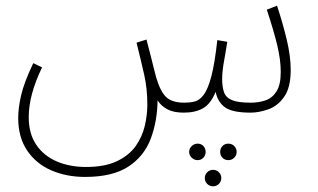

<svg xmlns="http://www.w3.org/2000/svg" viewBox="-20 -391 1117 675"><path d="M279 231Q213 231 159.5 207.5Q106 184 75 137.5Q44 91 44 24Q44 -12 54.5 -57Q65 -102 97 -169L128 -154Q81 -58 81 21Q81 79 107.5 118Q134 157 179.5 176.5Q225 196 282 196Q349 196 391.5 175.5Q434 155 457 122.5Q480 90 489 51.5Q498 13 498 -23Q498 -79 487 -128Q476 -177 460 -241L495 -252Q505 -214 510.5 -192Q516 -170 520 -154Q524 -138 529 -119Q544 -68 565 -49Q586 -30 628 -30Q647 -30 664 -34Q681 -38 696 -57.5Q711 -77 723 -122.5Q735 -168 744 -250L779 -244Q775 -217 768 -178.5Q761 -140 761 -114Q761 -86 767.5 -67Q774 -48 795.5 -39Q817 -30 862 -30Q889 -30 913 -38Q937 -46 952 -69.5Q967 -93 967 -138Q967 -180 955 -230.5Q943 -281 918 -357L954 -371Q974 -310 988 -252Q1002 -194 1002 -145Q1002 -83 979 -50.5Q956 -18 923 -6.5Q890 5 861 5Q798 5 772 -13Q746 -31 738 -68Q721 -26 694 -10.5Q667 5 626 5Q590 5 568 -7Q546 -19 534 -38Q533 35 510 96.5Q487 158 431.5 194.5Q376 231 279 231ZM783 172Q770 172 762 163.5Q754 155 754 143Q754 131 762 122.5Q770 114 783 114Q795 114 803.5 122.5Q812 131 812 143Q812 155 803.5 163.5Q795 172 783 172ZM675 172Q663 172 654 163.5Q645 155 645 143Q645 131 654 122.5Q663 114 675 114Q687 114 695 122.5Q703 131 703 143Q703 155 695 163.5Q687 172 675 172ZM729 264Q717 264 708.5 255.5Q700 247 700 235Q700 223 708.5 214.5Q717 206 729 206Q741 206 749.5 214.5Q758 223 758 235Q758 247 749.5 255.5Q741 264 729 264Z"/></svg>

Font: Noto Sans Arabic SemCond ExtLt
Style: Regular
Weight: 200
Width: 4
Designer: Monotype Design Team, Nadine Chahine, Nizar Qandah and Khaled Hosny
Foundry: Monotype Imaging Inc.
Version: Version 2.012; ttfautohint (v1.8.4.7-5d5b)